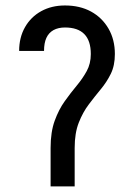

<svg xmlns="http://www.w3.org/2000/svg" viewBox="-20 -740 490 702"><path d="M165 -199Q165 -257.5 180 -298.6Q195 -339.8 216.8 -370.1Q238.5 -400.5 260.2 -426.5Q282 -452.5 297 -479.9Q312 -507.2 312 -542.5Q312 -591.2 288.2 -615.4Q264.5 -639.5 217.5 -639.5Q192.8 -639.5 175.5 -629.9Q158.2 -620.2 149.6 -601.5Q141 -582.8 141 -553.8H50Q50 -603 71.4 -640.6Q92.8 -678.2 130.6 -699.1Q168.5 -720 217.5 -720Q272 -720 312.8 -697.8Q353.5 -675.5 376.8 -635.2Q400 -595 400 -542.5Q400 -500.2 385 -469.9Q370 -439.5 348.2 -413.4Q326.5 -387.2 304.8 -358.5Q283 -329.8 268 -291.6Q253 -253.5 253 -199ZM165 -58.5V-199H253V-58.5Z"/></svg>

Font: Akshar Light
Style: Regular
Weight: 300
Designer: Tall Chai
Foundry: Tall Chai
Version: Version 1.100